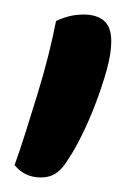

<svg xmlns="http://www.w3.org/2000/svg" viewBox="-27 -123 192 264"><path d="M68 94Q60 108 51 114.5Q42 121 29 121Q7 121 -7 104Q0 85 8 59.5Q16 34 24.5 6.5Q33 -21 39.5 -47Q46 -73 50 -94Q58 -98 67.5 -100.5Q77 -103 88 -103Q106 -103 116 -94.5Q126 -86 126 -66Q126 -49 119.5 -26Q113 -3 104 20.5Q95 44 85 64Q75 84 68 94Z"/></svg>

Font: Baloo Thambi 2
Style: Regular
Weight: 400
Designer: Aadarsh Rajan and Ek Type
Foundry: Ek Type
Version: Version 1.640;hotconv 1.0.111;makeotfexe 2.5.65597; ttfautoh